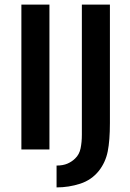

<svg xmlns="http://www.w3.org/2000/svg" viewBox="-20 -650 567 835"><path d="M195 -630V0H73V-630ZM458 -630V-115Q458 -39 448.5 8.5Q439 56 410 93Q378 133 328.5 149Q279 165 226 165V70Q254 70 273.5 61.5Q293 53 307 39Q325 22 330.5 -5Q336 -32 336 -64V-630Z"/></svg>

Font: Ek Mukta SemiBold
Style: Regular
Weight: 600
Designer: Girish Dalvi and Yashodeep Gholap
Foundry: Ek Type
Version: Version 2.538;PS 1.002;hotconv 16.6.51;makeotf.lib2.5.65220;